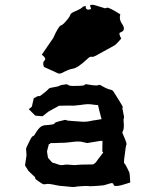

<svg xmlns="http://www.w3.org/2000/svg" viewBox="-20 -772 640 791"><path d="M411.1 -738.3C410.2 -738.3 398.4 -742.2 376 -749C368.2 -752 362.3 -752.9 357.4 -752C350.6 -752.9 349.6 -748 354.5 -739.3C356.4 -735.4 353.5 -733.4 345.7 -732.4C336.9 -731.4 332 -736.3 333 -748C325.2 -746.1 320.3 -744.1 317.4 -740.2C314.5 -737.3 305.7 -732.4 292 -726.6C277.3 -720.7 270.5 -715.8 269.5 -710.9C268.6 -707 265.6 -702.1 262.7 -698.2C247.1 -677.7 236.3 -668 230.5 -667C224.6 -665 213.9 -648.4 199.2 -615.2L177.7 -584C164.1 -563.5 155.3 -550.8 152.3 -546.9C166 -536.1 169.9 -528.3 163.1 -522.5C157.2 -517.6 156.2 -508.8 161.1 -496.1C191.4 -482.4 210 -474.6 216.8 -470.7C219.7 -469.7 221.7 -468.8 224.6 -468.8C230.5 -468.8 237.3 -471.7 245.1 -476.6C256.8 -482.4 268.6 -487.3 281.2 -489.3C293.9 -491.2 312.5 -503.9 338.9 -528.3C346.7 -536.1 353.5 -540 357.4 -538.1C361.3 -536.1 372.1 -540 389.6 -550.8C422.9 -569.3 442.4 -580.1 448.2 -583C454.1 -585 464.8 -595.7 479.5 -613.3C471.7 -627 469.7 -635.7 474.6 -637.7C478.5 -639.6 481.4 -640.6 484.4 -642.6C488.3 -645.5 490.2 -648.4 490.2 -653.3C491.2 -658.2 488.3 -665 483.4 -672.9C473.6 -686.5 471.7 -700.2 475.6 -712.9C444.3 -732.4 425.8 -742.2 420.9 -740.2C416 -738.3 413.1 -737.3 411.1 -738.3ZM279.3 -418C268.6 -418 262.7 -419.9 259.8 -422.9C256.8 -425.8 249 -424.8 234.4 -421.9C229.5 -420.9 226.6 -419.9 225.6 -418.9C224.6 -417 211.9 -414.1 188.5 -410.2C185.5 -409.2 181.6 -408.2 178.7 -404.3C175.8 -400.4 167 -393.6 152.3 -381.8C146.5 -377 142.6 -375 140.6 -376C137.7 -377.9 131.8 -374 119.1 -367.2C114.3 -345.7 111.3 -334 111.3 -333C111.3 -332 106.4 -328.1 98.6 -322.3L125 -295.9C127 -294.9 136.7 -294.9 155.3 -293C170.9 -305.7 179.7 -312.5 181.6 -313.5C183.6 -314.5 189.5 -317.4 201.2 -324.2C214.8 -331.1 220.7 -335 221.7 -335.9C222.7 -336.9 232.4 -335.9 252.9 -336.9H277.3C276.4 -335.9 289.1 -336.9 313.5 -339.8C332 -342.8 346.7 -343.8 357.4 -341.8C368.2 -339.8 377 -339.8 383.8 -338.9L389.6 -314.5L398.4 -281.2C387.7 -279.3 380.9 -278.3 375 -277.3C369.1 -276.4 359.4 -275.4 347.7 -272.5C337.9 -270.5 324.2 -269.5 306.6 -271.5L279.3 -273.4C262.7 -274.4 253.9 -275.4 252.9 -277.3C252 -279.3 242.2 -277.3 220.7 -271.5C210 -268.6 204.1 -265.6 204.1 -262.7C204.1 -259.8 190.4 -257.8 163.1 -255.9C159.2 -254.9 154.3 -253.9 148.4 -250C142.6 -246.1 133.8 -236.3 125 -220.7C121.1 -213.9 118.2 -210.9 115.2 -210.9C112.3 -210.9 106.4 -201.2 97.7 -182.6C90.8 -168.9 87.9 -162.1 87.9 -161.1C86.9 -160.2 87.9 -152.3 88.9 -137.7C89.8 -134.8 88.9 -127.9 86.9 -116.2C85 -105.5 84 -96.7 83 -90.8C91.8 -76.2 96.7 -69.3 96.7 -68.4C97.7 -67.4 103.5 -61.5 116.2 -49.8C123 -43.9 126 -41 125 -38.1C124 -35.2 132.8 -28.3 153.3 -15.6C157.2 -12.7 163.1 -11.7 169.9 -13.7C176.8 -15.6 190.4 -13.7 212.9 -8.8C219.7 -6.8 229.5 -5.9 244.1 -4.9C258.8 -3.9 268.6 -2.9 274.4 -2C277.3 -1 280.3 -2 282.2 -2C285.2 -2 287.1 -1 288.1 -2C290 -2.9 303.7 -4.9 332 -5.9C338.9 -5.9 345.7 -5.9 349.6 -4.9C354.5 -4.9 366.2 -4.9 387.7 -6.8L408.2 -8.8C409.2 -8.8 417 -11.7 434.6 -16.6C442.4 -19.5 447.3 -16.6 448.2 -10.7C449.2 -4.9 459 -3.9 479.5 -8.8L511.7 -18.6C512.7 -18.6 513.7 -19.5 516.6 -20.5C514.6 -44.9 514.6 -56.6 513.7 -57.6C514.6 -58.6 510.7 -66.4 502.9 -82C498 -92.8 494.1 -97.7 492.2 -98.6C490.2 -99.6 490.2 -109.4 493.2 -128.9C497.1 -159.2 499 -174.8 501 -176.8C502.9 -178.7 498 -193.4 485.4 -221.7C483.4 -225.6 484.4 -229.5 487.3 -234.4C490.2 -240.2 491.2 -252.9 489.3 -270.5C488.3 -278.3 489.3 -283.2 490.2 -285.2C492.2 -287.1 490.2 -296.9 486.3 -314.5C484.4 -323.2 483.4 -328.1 485.4 -329.1C487.3 -330.1 482.4 -339.8 471.7 -356.4C469.7 -359.4 467.8 -362.3 464.8 -367.2C461.9 -372.1 456.1 -381.8 446.3 -396.5C443.4 -400.4 438.5 -402.3 432.6 -403.3C426.8 -404.3 414.1 -409.2 396.5 -419.9C392.6 -422.9 388.7 -422.9 383.8 -420.9C379.9 -418.9 365.2 -419.9 342.8 -423.8C338.9 -424.8 335.9 -424.8 334 -424.8C330.1 -424.8 329.1 -423.8 328.1 -421.9C327.1 -418.9 311.5 -418 279.3 -418ZM398.4 -192.4C397.5 -190.4 396.5 -189.5 398.4 -190.4C400.4 -191.4 401.4 -192.4 402.3 -192.4C401.4 -163.1 401.4 -149.4 401.4 -148.4L405.3 -143.6C385.7 -118.2 376 -105.5 376 -104.5C376 -103.5 372.1 -100.6 364.3 -94.7C348.6 -93.8 331.1 -94.7 314.5 -93.8C297.9 -92.8 289.1 -91.8 286.1 -91.8C265.6 -93.8 252 -94.7 243.2 -92.8C234.4 -90.8 226.6 -91.8 221.7 -93.8C207 -99.6 198.2 -101.6 196.3 -101.6C195.3 -101.6 189.5 -108.4 177.7 -122.1C174.8 -138.7 173.8 -147.5 173.8 -148.4C173.8 -149.4 175.8 -158.2 181.6 -178.7H185.5C188.5 -178.7 188.5 -179.7 185.5 -182.6C201.2 -182.6 214.8 -182.6 227.5 -183.6C239.3 -183.6 248 -183.6 254.9 -184.6C258.8 -185.5 267.6 -185.5 280.3 -187.5C293.9 -189.5 304.7 -189.5 312.5 -188.5C330.1 -184.6 338.9 -182.6 339.8 -182.6C340.8 -182.6 360.4 -186.5 398.4 -192.4Z"/></svg>

Font: Hermetico
Style: Regular
Weight: 400
Version: Version 1.0